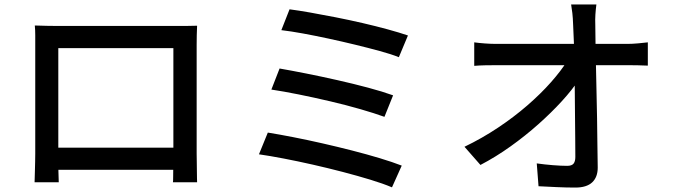

<svg xmlns="http://www.w3.org/2000/svg" viewBox="-20 -811 3040 866"><path d="M137 -696Q168 -695 191.5 -694.5Q215 -694 234 -694Q247 -694 280 -694Q313 -694 358 -694Q403 -694 454.5 -694Q506 -694 558 -694Q610 -694 654.5 -694Q699 -694 731.5 -694Q764 -694 777 -694Q794 -694 819.5 -694Q845 -694 869 -695Q868 -675 867.5 -652.5Q867 -630 867 -609Q867 -598 867 -568.5Q867 -539 867 -497.5Q867 -456 867 -408.5Q867 -361 867 -314Q867 -267 867 -226Q867 -185 867 -156.5Q867 -128 867 -118Q867 -105 867.5 -84.5Q868 -64 868 -43Q868 -22 868.5 -7Q869 8 869 11H760Q761 7 761 -13Q761 -33 761.5 -60Q762 -87 762 -110Q762 -120 762 -151Q762 -182 762 -226Q762 -270 762 -320Q762 -370 762 -418.5Q762 -467 762 -506.5Q762 -546 762 -570Q762 -594 762 -594H243Q243 -594 243 -570.5Q243 -547 243 -507Q243 -467 243 -419Q243 -371 243 -321Q243 -271 243 -227Q243 -183 243 -152Q243 -121 243 -110Q243 -96 243 -76.5Q243 -57 243.5 -38.5Q244 -20 244.5 -6Q245 8 245 11H136Q136 8 136.5 -7Q137 -22 137.5 -42Q138 -62 138.5 -82.5Q139 -103 139 -118Q139 -129 139 -158Q139 -187 139 -228.5Q139 -270 139 -317.5Q139 -365 139 -412Q139 -459 139 -500Q139 -541 139 -570Q139 -599 139 -609Q139 -628 139 -652Q139 -676 137 -696ZM802 -145V-45H192V-145Z M1286 -769Q1325 -764 1379 -754.5Q1433 -745 1494 -733Q1555 -721 1615.5 -707Q1676 -693 1729 -678.5Q1782 -664 1820 -651L1779 -553Q1744 -567 1692.5 -581Q1641 -595 1581.5 -609.5Q1522 -624 1461.5 -637Q1401 -650 1346.5 -660Q1292 -670 1249 -675ZM1241 -502Q1293 -493 1361 -479.5Q1429 -466 1502 -449.5Q1575 -433 1640.5 -415.5Q1706 -398 1753 -381L1714 -284Q1670 -300 1606 -318.5Q1542 -337 1469.5 -354Q1397 -371 1327.5 -385Q1258 -399 1204 -407ZM1188 -213Q1238 -205 1302 -192.5Q1366 -180 1434 -164.5Q1502 -149 1568.5 -132Q1635 -115 1693 -97.5Q1751 -80 1792 -64L1748 34Q1708 17 1650.5 -0.5Q1593 -18 1526 -35.5Q1459 -53 1390.5 -68.5Q1322 -84 1259.5 -96Q1197 -108 1148 -115Z M2670 -791Q2667 -769 2665.5 -745.5Q2664 -722 2665 -700Q2665 -666 2666 -619Q2667 -572 2668 -515.5Q2669 -459 2670.5 -398.5Q2672 -338 2673 -277.5Q2674 -217 2674.5 -160Q2675 -103 2676 -55Q2676 -12 2651 11.5Q2626 35 2575 35Q2534 35 2491.5 33Q2449 31 2409 29L2401 -74Q2436 -69 2473.5 -66Q2511 -63 2538 -63Q2559 -63 2567 -73Q2575 -83 2575 -103Q2575 -139 2574.5 -187Q2574 -235 2573.5 -290.5Q2573 -346 2572.5 -403.5Q2572 -461 2571 -516Q2570 -571 2568.5 -618.5Q2567 -666 2565 -700Q2564 -730 2561.5 -752Q2559 -774 2556 -791ZM2119 -620Q2140 -617 2167.5 -615Q2195 -613 2219 -613Q2232 -613 2267.5 -613Q2303 -613 2353 -613Q2403 -613 2460.5 -613Q2518 -613 2575 -613Q2632 -613 2681 -613Q2730 -613 2764.5 -613Q2799 -613 2809 -613Q2831 -613 2859 -615.5Q2887 -618 2902 -620V-515Q2882 -516 2857.5 -516.5Q2833 -517 2814 -517Q2804 -517 2770 -517Q2736 -517 2686 -517Q2636 -517 2578 -517Q2520 -517 2461.5 -517Q2403 -517 2352.5 -517Q2302 -517 2267 -517Q2232 -517 2221 -517Q2195 -517 2169 -516.5Q2143 -516 2119 -514ZM2075 -149Q2154 -187 2226 -235Q2298 -283 2358.5 -335.5Q2419 -388 2465 -440Q2511 -492 2539 -537H2590L2591 -452Q2562 -407 2514.5 -355Q2467 -303 2408 -250.5Q2349 -198 2282.5 -150.5Q2216 -103 2147 -67Z"/></svg>

Font: Noto Sans KR Medium
Style: Regular
Weight: 500
Designer: Ryoko NISHIZUKA  (kana, bopomofo & ideographs); Paul D. Hunt (Latin, Greek & Cyrillic); Sandoll Communications , Soo-you
Foundry: Adobe
Version: Version 2.004-H2;hotconv 1.0.118;makeotfexe 2.5.65603